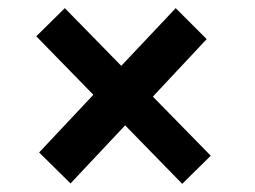

<svg xmlns="http://www.w3.org/2000/svg" viewBox="-20 -529 625 471"><path d="M427 -78 287 -221.5 153 -79 76 -155 209 -296.5 69 -440 139 -509 277.5 -367.5 411 -509 487 -433 355 -292 497 -147Z"/></svg>

Font: Alatsi
Style: Regular
Weight: 400
Designer: Spyros Zevelakis, Eben Sorkin
Foundry: www.sorkintype.com
Version: Version 1.008; ttfautohint (v1.8.4.7-5d5b)